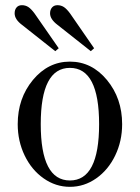

<svg xmlns="http://www.w3.org/2000/svg" viewBox="-20 -704 536 736"><path d="M359.9 -228Q359.9 -443.8 248 -443.8Q136.2 -443.8 136.2 -228Q136.2 -12.2 248 -12.2Q359.9 -12.2 359.9 -228ZM448.2 -228Q448.2 -163.1 421.6 -107.9Q395 -52.7 348.9 -20.3Q302.7 12.2 248 12.2Q193.4 12.2 147.2 -20.3Q101.1 -52.7 74.5 -107.9Q47.9 -163.1 47.9 -228Q47.9 -327.1 106.2 -397.5Q164.6 -467.8 248 -467.8Q331.5 -467.8 389.9 -397.5Q448.2 -327.1 448.2 -228ZM328.1 -507.8 200.2 -608.9Q171.9 -630.4 171.9 -652.8Q171.9 -666.5 179.4 -675.3Q187 -684.1 200.2 -684.1Q213.9 -684.1 224.9 -677Q235.8 -669.9 249 -651.9L340.8 -519ZM191.9 -507.8 64 -608.9Q36.1 -629.9 36.1 -652.8Q36.1 -667 43.5 -675.5Q50.8 -684.1 64 -684.1Q77.6 -684.1 88.6 -677Q99.6 -669.9 112.8 -651.9L205.1 -519Z"/></svg>

Font: Flanker Steampunk
Style: Regular
Weight: 400
Designer: Alexey Kryukov, Leonardo Di Lena
Foundry: Alexey Kryukov, Leonardo Di Lena
Version: 1.210